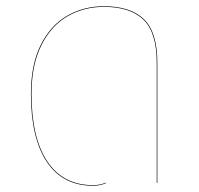

<svg xmlns="http://www.w3.org/2000/svg" viewBox="-20 -586 638 615"><path d="M79 -285Q79 -379 110.5 -442Q142 -505 195 -535.5Q248 -566 313 -566Q398 -566 441 -524.5Q484 -483 484 -385V0H482V-385Q482 -482 439.5 -523Q397 -564 313 -564Q249 -564 196.5 -534Q144 -504 112.5 -441Q81 -378 81 -285Q81 -145 131.5 -69Q182 7 278 7Q301 7 319 -1V1Q300 9 278 9Q181 9 130 -67.5Q79 -144 79 -285Z"/></svg>

Font: FiraGO Two
Style: Regular
Weight: 100
Designer: bBox Type
Foundry: bBox Type GmbH
Version: Version 1.001